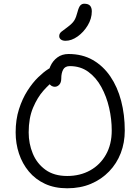

<svg xmlns="http://www.w3.org/2000/svg" viewBox="-20 -1001 754 1031"><path d="M341 10Q273 10 221.5 -14Q170 -38 135 -80Q100 -122 82 -176Q64 -230 64 -290Q64 -359 82 -415Q100 -471 127.5 -514Q155 -557 185 -586Q215 -615 239 -630Q263 -645 273 -645Q279 -645 285.5 -643Q292 -641 299 -630Q312 -611 301 -595.5Q290 -580 270 -567Q245 -550 213 -514Q181 -478 157.5 -422.5Q134 -367 134 -290Q134 -230 156 -176.5Q178 -123 224 -89.5Q270 -56 341 -56Q410 -56 464 -86Q518 -116 549 -171Q580 -226 580 -300Q580 -361 566 -422Q552 -483 524 -534Q496 -585 454 -615.5Q412 -646 355 -646Q329 -646 319 -627Q309 -608 309 -580Q309 -558 298.5 -546.5Q288 -535 274 -535Q265 -535 256.5 -540Q248 -545 242.5 -555.5Q237 -566 237 -580Q237 -615 250 -644.5Q263 -674 288 -692.5Q313 -711 348 -711Q422 -711 478 -679Q534 -647 572.5 -590.5Q611 -534 630.5 -459.5Q650 -385 650 -300Q650 -235 628.5 -179Q607 -123 566 -80.5Q525 -38 468.5 -14Q412 10 341 10ZM332 -782Q316 -782 307 -789Q298 -796 298 -807Q298 -821 309.5 -830.5Q321 -840 342 -855Q369 -875 379 -891.5Q389 -908 396 -936Q403 -963 411.5 -972Q420 -981 432 -981Q454 -981 463.5 -970.5Q473 -960 473 -940Q473 -901 451 -864.5Q429 -828 396.5 -805Q364 -782 332 -782Z"/></svg>

Font: Shantell Sans Light
Style: Regular
Weight: 300
Designer: Stephen Nixon, Anya Danilova, Shantell Martin
Foundry: Arrow Type
Version: Version 1.011;[c5ecc13dd]